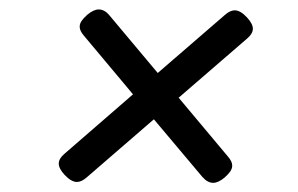

<svg xmlns="http://www.w3.org/2000/svg" viewBox="-20 -491 640 413"><path d="M523.9 -429.2Q523.9 -418.5 511.7 -408.2L364.3 -280.8L470.7 -153.8Q479.5 -143.6 479.5 -134.8Q479.5 -128.4 475.3 -122.3Q471.2 -116.2 462.9 -108.9Q449.2 -97.7 438.5 -97.7Q426.3 -97.7 415 -110.8L311 -234.4L166.5 -109.4Q155.3 -99.6 145.5 -99.6Q133.3 -99.6 119.1 -114.7Q106.4 -128.4 106.4 -139.2Q106.4 -149.9 118.7 -160.2L266.1 -288.1L160.2 -414.6Q151.4 -424.8 151.4 -433.6Q151.4 -439.9 155.5 -446Q159.7 -452.1 168 -459.5Q181.6 -470.7 192.4 -470.7Q205.1 -470.7 215.8 -457.5L319.3 -334L463.9 -459Q475.1 -468.8 484.9 -468.8Q497.1 -468.8 511.2 -453.6Q523.9 -439.9 523.9 -429.2Z"/></svg>

Font: Courier Prime
Style: Italic
Weight: 400
Italic angle: -10°
Designer: Alan Dague-Greene
Foundry: Quote-Unquote Apps
Version: Version 3.018